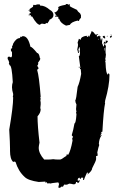

<svg xmlns="http://www.w3.org/2000/svg" viewBox="-20 -890 579 954"><path d="M436 -733.9H438Q444.8 -731.9 453.6 -718.3H459.5Q460.4 -718.3 467.3 -720.2V-716.3H461.4V-708.5H465.3L471.2 -712.4H475.1Q475.1 -706.5 479 -706.5V-704.6L477.1 -700.7Q481 -700.7 481 -689H482.9L484.9 -698.7H488.8L486.8 -675.3L492.7 -663.6Q490.7 -663.6 490.7 -661.6L494.6 -659.7H496.6V-669.4H500.5Q503.4 -669.4 506.3 -659.7L504.4 -646V-634.3Q504.4 -626.5 506.3 -618.7Q504.4 -597.2 502.4 -597.2L504.4 -593.3V-587.4Q504.4 -585.4 502.4 -585.4Q504.4 -581.5 504.4 -579.6Q506.3 -521 516.1 -519V-524.9H518.1Q523.9 -524.9 523.9 -517.1Q523.9 -464.4 502.4 -390.1Q502.4 -382.3 500.5 -382.3L502.4 -378.4Q494.6 -342.3 488.8 -235.8Q484.9 -233.9 482.9 -233.9L484.9 -224.1L481 -226.1V-220.2Q484.9 -220.2 484.9 -218.3Q472.7 -201.2 471.2 -175.3Q473.1 -171.4 473.1 -169.4Q469.2 -160.6 463.4 -132.3Q465.3 -125 465.3 -116.7Q461.9 -114.7 457.5 -114.7V-99.1Q457.5 -91.3 438 -54.2Q438 -41.5 414.6 -22.9V-24.9Q418.5 -29.8 418.5 -30.8Q416.5 -30.8 412.6 -32.7Q397 0.5 397 4.4H393.1V-7.3H383.3Q383.3 -1.5 379.4 -1.5Q375.5 -1.5 375.5 -7.3Q365.7 -5.9 365.7 6.3Q367.7 6.3 371.6 8.3Q372.1 4.4 375.5 4.4V6.3Q375.5 17.1 365.7 20Q363.8 16.1 363.8 14.2H357.9Q357.9 25.9 346.2 25.9Q332.5 24.4 332.5 22L328.6 23.9L324.7 22Q314.9 27.8 309.1 27.8H305.2L301.3 25.9Q293.5 33.2 293.5 37.6H283.7Q281.7 43.5 272 43.5L270 39.6Q273.9 24.9 273.9 22Q270 22 270 16.1Q233.9 20 229 22Q225.1 20 223.1 20L219.2 22Q213.4 22 213.4 16.1H209.5L205.6 18.1V12.2Q178.7 14.2 172.4 14.2Q118.7 6.3 102.1 -11.2Q71.3 -39.1 57.1 -85.4Q53.2 -87.4 51.3 -87.4Q47.4 -85.4 45.4 -85.4Q29.8 -100.1 29.8 -140.1V-151.9Q29.8 -178.7 25.9 -245.6Q45.4 -359.4 45.4 -405.8Q45.4 -407.7 43.5 -407.7L45.4 -417.5V-423.3Q39.6 -442.4 39.6 -456.5Q39.6 -470.7 43.5 -481.9Q39.1 -565.9 27.8 -565.9Q23.9 -574.2 23.9 -575.7L25.9 -579.6Q22 -591.8 18.1 -597.2V-603Q18.1 -607.9 25.9 -608.9Q32.2 -605 35.6 -605L39.6 -610.8V-630.4Q33.7 -638.2 33.7 -642.1Q35.6 -646 35.6 -647.9Q33.7 -647.9 33.7 -649.9H35.6L39.6 -647.9Q39.6 -655.8 41.5 -655.8L39.6 -659.7V-661.6Q43.9 -661.6 45.4 -673.3Q60.5 -700.7 78.6 -700.7L82.5 -708.5L86.4 -706.5L92.3 -710.4H94.2Q119.6 -710.4 131.3 -657.7Q139.2 -657.7 164.6 -626.5Q174.3 -626.5 178.2 -601.1Q180.2 -601.1 180.2 -599.1Q180.2 -592.3 168.5 -577.6L170.4 -573.7Q168 -564 164.6 -564L172.4 -550.3Q170.4 -550.3 164.6 -542.5Q174.3 -512.2 182.1 -409.7Q182.1 -407.7 180.2 -407.7L182.1 -397.9Q182.1 -394 180.2 -394L182.1 -380.4V-370.6Q182.1 -363.8 180.2 -353Q182.1 -349.1 182.1 -347.2Q182.1 -329.6 166.5 -312Q166.5 -265.1 176.3 -181.2Q172.4 -163.6 172.4 -155.8Q172.4 -127.9 199.7 -97.2H217.3Q232.4 -97.2 244.6 -99.1Q254.4 -97.2 270 -97.2H277.8Q285.2 -97.2 305.2 -112.8Q311 -112.8 311 -122.6H314.9L318.8 -120.6Q331.5 -141.6 340.3 -190.9V-194.8Q338.4 -198.7 338.4 -200.7Q342.3 -207 342.3 -212.4Q339.4 -212.4 336.4 -218.3Q344.2 -242.7 350.1 -276.9Q356.9 -276.9 359.9 -321.8L357.9 -331.5L359.9 -335.4Q357.9 -343.3 357.9 -349.1Q357.9 -353.5 359.9 -370.6Q354 -381.3 354 -392.1Q358.4 -392.1 365.7 -458.5Q375.5 -478.5 383.3 -522.9Q381.3 -543.5 381.3 -546.4H377.4V-550.3Q377.4 -552.2 379.4 -552.2L371.6 -610.8Q377.4 -610.8 377.4 -630.4Q377.4 -632.3 375.5 -636.2Q377.4 -640.1 377.4 -642.1L375.5 -655.8H373.5Q373.5 -650.9 369.6 -646Q371.6 -635.3 371.6 -628.4V-626.5H367.7Q367.7 -633.3 363.8 -644Q367.7 -661.6 367.7 -667.5Q367.7 -668.9 365.7 -679.2Q371.6 -693.8 371.6 -696.8H373.5Q374.5 -696.8 379.4 -692.9H381.3Q381.3 -708 410.6 -712.4Q412.6 -708.5 412.6 -706.5H416.5V-712.4H420.4V-708.5H424.3Q424.3 -710.4 434.1 -730Q432.1 -730 432.1 -731.9ZM529.8 -720.2H533.7V-718.3H529.8ZM533.7 -714.4 535.6 -710.4V-708.5Q535.6 -705.6 529.8 -702.6Q525.9 -702.6 525.9 -706.5Q525.9 -709.5 533.7 -714.4ZM498.5 -712.4 502.4 -706.5V-698.7H500.5Q491.7 -702.6 490.7 -706.5V-710.4Q491.7 -710.4 498.5 -712.4ZM514.2 -712.4V-708.5H510.3Q510.7 -712.4 514.2 -712.4ZM479 -710.4H481V-706.5H479ZM467.3 -696.8V-692.9H469.2V-696.8ZM506.3 -689Q509.8 -687 516.1 -687V-685.1Q511.2 -673.3 500.5 -673.3H494.6V-675.3Q497.6 -683.1 500.5 -683.1Q501 -679.2 504.4 -679.2H506.3V-681.2Q504.4 -685.1 504.4 -687Q506.3 -687 506.3 -689ZM498.5 -649.9V-646Q502.4 -646 502.4 -649.9ZM496.6 -644V-640.1H500.5V-644ZM371.6 -558.1H375.5V-554.2H371.6ZM479 -218.3V-214.4H481V-218.3ZM310.1 -870.1Q319.8 -870.1 319.8 -866.2L323.7 -868.2H327.6V-864.3L325.7 -860.4Q330.1 -855.5 362.8 -840.8Q365.7 -832.5 378.4 -823.2Q378.4 -820.3 382.3 -815.4V-801.8Q372.6 -792 372.6 -786.1H368.7Q366.7 -786.1 366.7 -788.1Q333 -780.3 327.6 -766.6Q325.7 -766.6 308.1 -762.7Q281.2 -774.9 274.9 -793.9Q274.9 -797.9 269 -797.9V-801.8L271 -805.7L261.2 -807.6H253.4V-811.5H261.2V-813.5Q259.3 -813.5 255.4 -815.4L257.3 -819.3L249.5 -827.1Q266.6 -831.5 271 -848.6L269 -852.5Q269 -859.9 306.2 -866.2Q306.6 -870.1 310.1 -870.1ZM167.5 -868.2H175.3Q179.2 -868.2 179.2 -862.3H181.2Q203.6 -862.3 228 -840.8Q245.6 -831.5 245.6 -815.4Q245.6 -799.8 226.1 -792Q226.1 -787.6 218.3 -778.3Q218.3 -774.4 214.4 -774.4L210.4 -776.4Q210.4 -772.9 200.7 -770.5Q192.9 -772.5 187 -772.5Q179.2 -769.5 179.2 -766.6Q163.1 -766.6 140.1 -807.6Q132.3 -807.6 132.3 -811.5L134.3 -815.4H132.3L122.6 -813.5V-817.4H128.4L126.5 -821.3Q127 -825.2 130.4 -825.2L134.3 -823.2V-825.2Q134.3 -827.1 120.6 -838.9H124.5Q128.4 -836.9 130.4 -836.9L126.5 -842.8V-844.7L144 -856.4Q144 -866.2 147.9 -866.2Q149.9 -866.2 149.9 -864.3L153.8 -866.2Q155.8 -866.2 155.8 -864.3Q162.1 -868.2 167.5 -868.2Z"/></svg>

Font: Mister Brush
Style: Regular
Weight: 400
Designer: GGBotNet
Foundry: GGBotNet
Version: 1.00